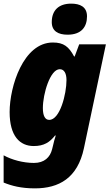

<svg xmlns="http://www.w3.org/2000/svg" viewBox="-22 -797 605 1057"><path d="M350 -606C427 -606 457 -650 457 -707C457 -760 418 -777 370 -777C301 -777 263 -740 263 -675C263 -626 298 -606 350 -606ZM170 240C302 240 405 184 440 19L561 -553H414L389 -486H386C357 -540 329 -563 269 -563C106 -563 31 -320 31 -180C31 -48 87 7 164 7C220 7 252 -14 281 -51H285C279 -32 273 -12 270 4L265 24C254 69 222 100 165 100C106 100 43 83 -2 58V208C42 226 94 240 170 240ZM249 -137C226 -137 214 -160 214 -202C214 -280 254 -416 307 -416C332 -416 344 -392 344 -356C344 -279 308 -137 249 -137Z"/></svg>

Font: Noto Sans SemiCondensed Black
Style: Italic
Weight: 900
Width: 4
Italic angle: -12°
Designer: Monotype Design Team
Foundry: Monotype Imaging Inc.
Version: Version 2.013